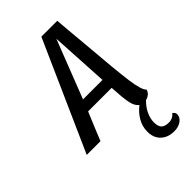

<svg xmlns="http://www.w3.org/2000/svg" viewBox="-288 -748 1095 1095"><g transform="rotate(-45 259.0 -201.0)"><path d="M513 201Q513 225 490 241.5Q467 258 433 258Q383 258 352.5 229.5Q322 201 322 151Q322 109 343 73Q364 37 398 11Q375 -5 367 -47.5Q359 -90 355 -170H165L116 -52L95 0H-16L278 -660H406Q411 -607 415 -555.5Q419 -504 424 -455Q443 -221 455.5 -130Q468 -39 489 -22Q485 -7 473 3.5Q461 14 444 18Q417 44 401.5 76Q386 108 386 140Q386 172 400 186.5Q414 201 448 201Q462 201 475.5 194.5Q489 188 497 176Q513 185 513 201ZM350 -239 330 -591 193 -239Z"/></g></svg>

Font: Sansita Light Italic
Style: Regular
Weight: 300
Italic angle: -11°
Designer: Pablo Cosgaya
Foundry: Omnibus-Type
Version: Version 1.006